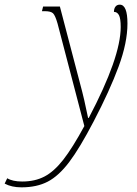

<svg xmlns="http://www.w3.org/2000/svg" viewBox="-158 -564 588 824"><path d="M-138 224 -127 201Q-104 215 -63 215Q-8 215 33 193.5Q74 172 113.5 121.5Q153 71 204 -23L89 -463Q79 -498 69.5 -507Q60 -516 34 -516H22L27 -536H99L186 -204Q204 -138 220 -58H223Q360 -318 360 -448Q360 -485 352.5 -499Q345 -513 331 -513Q331 -527 337.5 -535.5Q344 -544 356 -544Q389 -544 389 -463Q389 -381 351 -278Q313 -175 244 -43Q184 72 139 131.5Q94 191 47 215.5Q0 240 -66 240Q-108 240 -138 224Z"/></svg>

Font: Noto Serif NarrowThin
Style: Italic
Weight: 250
Width: 4
Italic angle: -12°
Designer: Monotype Design Team
Foundry: Monotype Imaging Inc.
Version: Version 1.001